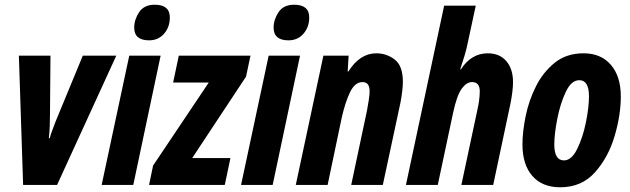

<svg xmlns="http://www.w3.org/2000/svg" viewBox="-20 -784 2673 814"><path d="M222 0 473 -548H331L215 -267Q209 -250 202 -232.5Q195 -215 191 -198H187Q190 -222 191 -251.5Q192 -281 192 -306L194 -548H60L78 0Z M700 -710Q700 -764 636 -764Q591 -764 570 -732.5Q549 -701 549 -667Q549 -613 612 -613Q651 -613 675.5 -641Q700 -669 700 -710ZM545 0 661 -548H528L411 0Z M933 0 957 -114H795L1023 -459L1042 -548H738L714 -434H865L629 -82L612 0Z M1291 -710Q1291 -764 1227 -764Q1182 -764 1161 -732.5Q1140 -701 1140 -667Q1140 -613 1203 -613Q1242 -613 1266.5 -641Q1291 -669 1291 -710ZM1136 0 1252 -548H1119L1002 0Z M1369 0 1429 -286Q1444 -352 1464.5 -394Q1485 -436 1517 -436Q1547 -436 1547 -397Q1547 -382 1543.5 -360Q1540 -338 1536 -316L1469 0H1603L1678 -350Q1688 -405 1688 -437Q1688 -505 1653.5 -531.5Q1619 -558 1575 -558Q1506 -558 1457 -481H1454L1458 -548H1351L1234 0Z M1836 0 1901 -306Q1917 -380 1937.5 -408Q1958 -436 1981 -436Q2014 -436 2014 -397Q2014 -378 2011 -357Q2008 -336 2003 -314L1936 0H2071L2145 -349Q2149 -370 2152 -393.5Q2155 -417 2155 -435Q2155 -492 2126.5 -525Q2098 -558 2048 -558Q1978 -558 1934 -490H1931Q1940 -517 1949 -546.5Q1958 -576 1963 -602L1997 -760H1863L1701 0Z M2612 -375Q2612 -460 2570 -509Q2528 -558 2454 -558Q2382 -558 2332.5 -518.5Q2283 -479 2252.5 -418.5Q2222 -358 2208.5 -291.5Q2195 -225 2195 -172Q2195 -86 2237 -38Q2279 10 2355 10Q2446 10 2502.5 -53.5Q2559 -117 2585.5 -206.5Q2612 -296 2612 -375ZM2330 -171Q2330 -215 2342.5 -279.5Q2355 -344 2378.5 -394Q2402 -444 2436 -444Q2477 -444 2477 -376Q2477 -329 2464 -265Q2451 -201 2427 -152.5Q2403 -104 2371 -104Q2330 -104 2330 -171Z"/></svg>

Font: Noto Sans UI Condensed ExtraBold
Style: Italic
Weight: 800
Width: 3
Designer: Monotype Design Team
Foundry: Monotype Imaging Inc.
Version: 1.001